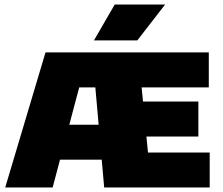

<svg xmlns="http://www.w3.org/2000/svg" viewBox="-20 -826 981 846"><path d="M3 0 180.5 -595H486V-441H329L212 0ZM169.5 -122.5 214.5 -276.5H476.5V-122.5ZM439 0 386.5 -595H900V-441H604L632 -154H904V0ZM519 -224.5V-378.5H854V-224.5ZM394 -648 485.5 -806H707.5L585 -648Z"/></svg>

Font: Encode Sans SC Black
Style: Regular
Weight: 900
Version: Version 3.002